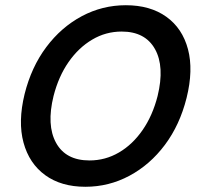

<svg xmlns="http://www.w3.org/2000/svg" viewBox="-20 -705 765 735"><path d="M306.7 10Q214.2 10 152.9 -34.6Q91.7 -79.2 70 -159.2Q48.3 -239.2 74.2 -345Q100 -448.3 157.1 -524.6Q214.2 -600.8 292.9 -642.9Q371.7 -685 461.7 -685Q555 -685 616.7 -640.8Q678.3 -596.7 699.6 -516.7Q720.8 -436.7 694.2 -330Q668.3 -226.7 611.2 -150.4Q554.2 -74.2 475.4 -32.1Q396.7 10 306.7 10ZM322.5 -90.8Q383.3 -90.8 435.4 -121.3Q487.5 -151.7 525.8 -207.1Q564.2 -262.5 583.3 -337.5Q610.8 -450 573.3 -517.1Q535.8 -584.2 445.8 -584.2Q385 -584.2 332.9 -553.3Q280.8 -522.5 242.5 -467.5Q204.2 -412.5 185 -337.5Q157.5 -225.8 194.6 -158.3Q231.7 -90.8 322.5 -90.8Z"/></svg>

Font: Funnel Sans Medium
Style: Italic
Weight: 500
Italic angle: -14.036°
Version: Version 1.000; Beta; Release 5; Build 24; ttfautohint (v1.8.